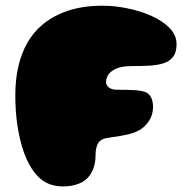

<svg xmlns="http://www.w3.org/2000/svg" viewBox="-20 -654 677 690"><path d="M207.5 16Q177.5 16 155 6.5Q132.5 -3 115.8 -20.5Q99 -38 86 -61.5Q75 -81 66.8 -103.8Q58.5 -126.5 52.5 -151.8Q46.5 -177 42.5 -203.8Q38.5 -230.5 36.8 -257.5Q35 -284.5 35 -311Q35 -368 46 -415.5Q57 -463 78.5 -500.5Q100 -538 132 -565Q171.5 -598 225.5 -615.8Q279.5 -633.5 347.5 -633.5Q391.5 -633.5 438.2 -624Q485 -614.5 525 -596.5Q565 -578.5 589.8 -553Q614.5 -527.5 614.5 -495Q614.5 -466 602.2 -450Q590 -434 567.5 -426.5Q547 -420 518.5 -418.2Q490 -416.5 454.5 -416.5Q418 -416.5 397.8 -407.5Q377.5 -398.5 368.5 -384.5Q366.5 -381.5 364.8 -377Q363 -372.5 362 -368Q361 -363.5 361 -360Q361 -353.5 363.8 -348.2Q366.5 -343 371.8 -339.2Q377 -335.5 384.2 -333.5Q391.5 -331.5 400 -331.5Q417.5 -331.5 434 -331.2Q450.5 -331 464.8 -330Q479 -329 489.8 -326.8Q500.5 -324.5 507 -321Q518.5 -314.5 524.2 -301.2Q530 -288 530 -270Q530 -257 526.5 -244Q523 -231 515 -219Q502.5 -200 485 -188.8Q467.5 -177.5 440 -171Q412.5 -164.5 370 -159Q341.5 -155.5 332.5 -139Q323.5 -122.5 323.5 -97.5Q323.5 -89.5 322.8 -81.8Q322 -74 320.8 -67.2Q319.5 -60.5 317.5 -54.2Q315.5 -48 313 -42.2Q310.5 -36.5 307.5 -31.5Q292.5 -6 265.8 5Q239 16 207.5 16Z"/></svg>

Font: Gluten Thin Black
Style: Regular
Weight: 900
Version: Version 1.300